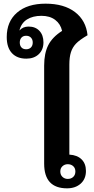

<svg xmlns="http://www.w3.org/2000/svg" viewBox="-20 -1028 520 1057"><path d="M361.8 -176.8Q405.3 -174.3 429.2 -150.6Q453.1 -127 453.1 -86.9Q453.1 -43 424.3 -17.1Q395.5 8.8 349.1 8.8Q223.1 8.8 223.1 -127V-667Q223.1 -734.9 245.8 -779.5Q268.6 -824.2 321.8 -857.9Q313.5 -896 283.9 -918.5Q254.4 -940.9 208 -940.9Q160.6 -940.9 128.7 -920.9Q96.7 -900.9 86.9 -859.9Q106 -881.8 137.2 -881.8Q174.8 -881.8 197 -858.2Q219.2 -834.5 219.2 -794.9Q219.2 -754.4 193.4 -729.7Q167.5 -705.1 125 -705.1Q73.7 -705.1 45.4 -735.8Q17.1 -766.6 17.1 -824.2Q17.1 -909.7 74 -958.7Q130.9 -1007.8 231 -1007.8Q332.5 -1007.8 393.1 -961.4Q453.6 -915 461.9 -834Q417.5 -808.1 398.2 -787.6Q378.9 -767.1 370.4 -740.2Q361.8 -713.4 361.8 -671.9ZM395 -84Q395 -102.1 383.3 -113Q371.6 -124 353 -124Q335.9 -124 324 -113Q312 -102.1 312 -84Q312 -65.4 324 -54.2Q335.9 -43 353 -43Q371.6 -43 383.3 -54.2Q395 -65.4 395 -84ZM160.2 -793.9Q160.2 -810.5 150.4 -820.8Q140.6 -831.1 124 -831.1Q107.4 -831.1 98.1 -820.8Q88.9 -810.5 88.9 -793.9Q88.9 -776.9 98.1 -766.8Q107.4 -756.8 124 -756.8Q140.6 -756.8 150.4 -766.8Q160.2 -776.9 160.2 -793.9Z"/></svg>

Font: Droid Sans Thai
Style: Bold
Weight: 700
Designer: Steve Matteson
Foundry: Ascender Corporation
Version: Version 1.00